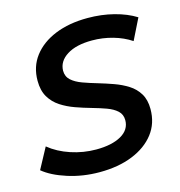

<svg xmlns="http://www.w3.org/2000/svg" viewBox="-108 -805 851 909"><g transform="rotate(-15 317.5 -350.0)"><path d="M270 10Q188 10 114.5 -13.5Q41 -37 -1 -72L54 -174Q98 -138 158.5 -118Q219 -98 282 -98Q359 -98 404.5 -124Q450 -150 450 -197Q450 -225 431 -242.5Q412 -260 380.5 -271.5Q349 -283 311.5 -293.5Q274 -304 236 -317.5Q198 -331 166.5 -351.5Q135 -372 116 -404Q97 -436 97 -484Q97 -553 135.5 -603.5Q174 -654 242.5 -682Q311 -710 402 -710Q470 -710 530.5 -694.5Q591 -679 636 -651L585 -548Q546 -574 496.5 -588Q447 -602 395 -602Q317 -602 272 -573.5Q227 -545 226 -499Q226 -470 246 -452Q266 -434 299 -422Q332 -410 370 -399Q407 -388 443.5 -375Q480 -362 511 -342.5Q542 -323 560.5 -292.5Q579 -262 579 -217Q579 -147 540 -96.5Q501 -46 431.5 -18Q362 10 270 10Z"/></g></svg>

Font: Montserrat SemiBold
Style: Italic
Weight: 600
Italic angle: -11.3°
Designer: Julieta Ulanovsky
Foundry: Julieta Ulanovsky
Version: Version 9.000; ttfautohint (v1.8.4.7-5d5b)